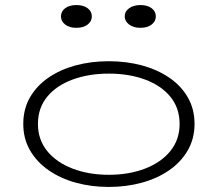

<svg xmlns="http://www.w3.org/2000/svg" viewBox="-20 -725 861 759"><path d="M410 14Q340 14 279 -3Q218 -20 171.5 -52.5Q125 -85 98.5 -131Q72 -177 72 -235Q72 -294 98.5 -340Q125 -386 171.5 -418Q218 -450 279 -466.5Q340 -483 410 -483Q480 -483 541 -466.5Q602 -450 649 -418Q696 -386 722.5 -340Q749 -294 749 -235Q749 -177 722.5 -131Q696 -85 649.5 -52.5Q603 -20 541.5 -3Q480 14 410 14ZM410 -34Q490 -34 553.5 -58.5Q617 -83 653.5 -128Q690 -173 690 -235Q690 -298 653.5 -342.5Q617 -387 553.5 -410.5Q490 -434 410 -434Q331 -434 267 -410.5Q203 -387 166.5 -342.5Q130 -298 130 -235Q130 -173 166.5 -128Q203 -83 267 -58.5Q331 -34 410 -34ZM535 -615Q508 -615 490.5 -628Q473 -641 473 -660Q473 -680 490.5 -692.5Q508 -705 535 -705Q563 -705 579.5 -692.5Q596 -680 596 -660Q596 -641 579.5 -628Q563 -615 535 -615ZM282 -615Q254 -615 237.5 -628Q221 -641 221 -660Q221 -680 237.5 -692.5Q254 -705 282 -705Q310 -705 326.5 -692.5Q343 -680 343 -660Q343 -641 326.5 -628Q310 -615 282 -615Z"/></svg>

Font: BioRhyme SemiExpanded Light
Style: Regular
Weight: 300
Width: 6
Designer: Aoife Mooney
Foundry: Aoife Mooney Type
Version: Version 1.600;gftools[0.9.33]